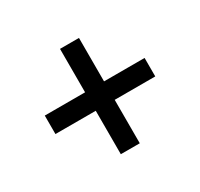

<svg xmlns="http://www.w3.org/2000/svg" viewBox="-103 -704 721 693"><g transform="rotate(-30 258.0 -357.5)"><path d="M218 -138V-319H50V-396H218V-577H297V-396H466V-319H297V-138Z"/></g></svg>

Font: Noto Serif Hebrew SemiCondensed Black
Style: Regular
Weight: 900
Width: 4
Designer: Monotype Design Team
Foundry: Monotype Imaging Inc.
Version: Version 2.004; ttfautohint (v1.8.4.7-5d5b)